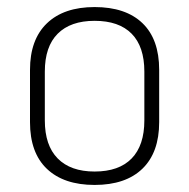

<svg xmlns="http://www.w3.org/2000/svg" viewBox="-20 -513 536 544"><path d="M248 11Q161 11 113 -34.5Q65 -80 65 -167V-315Q65 -401 113 -447Q161 -493 248 -493Q336 -493 383.5 -447.5Q431 -402 431 -315V-167Q431 -81 383.5 -35Q336 11 248 11ZM248 -27Q317 -27 353 -64Q389 -101 389 -172V-310Q389 -381 353 -417.5Q317 -454 248 -454Q180 -454 143.5 -417.5Q107 -381 107 -310V-172Q107 -101 143.5 -64Q180 -27 248 -27Z"/></svg>

Font: Sofia Sans Semi Condensed ExtraLight
Style: Regular
Weight: 250
Version: Version 4.100